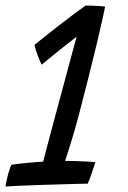

<svg xmlns="http://www.w3.org/2000/svg" viewBox="-45 -678 469 704"><path d="M193.7 -88.1Q210.3 -88.1 233.4 -87.4Q256.5 -86.7 276.7 -85.6Q296.9 -84.4 304.5 -83.4Q302.8 -78.2 299.5 -67.6Q296.1 -56.9 292 -44.9Q287.8 -32.9 283.8 -22Q279.9 -11.1 276.6 -4.5Q266.7 -4.5 236.8 -3.8Q206.9 -3 167.3 -1.8Q127.8 -0.7 87.8 0.7Q47.9 2.1 17.3 3.5Q-13.2 4.8 -24.8 6Q-23.4 -5.1 -19.7 -21.2Q-16.1 -37.2 -11.4 -52.2Q-6.8 -67.1 -3.4 -73.8Q5.1 -75.5 21.4 -77.3Q37.8 -79.2 56.5 -80.9Q75.2 -82.7 90.9 -83.9Q106.6 -85.1 113.2 -85.2Q116.2 -97 124.9 -130.3Q133.6 -163.6 146.1 -210Q158.6 -256.3 172.3 -307.4Q186.1 -358.5 198.9 -406.5Q211.8 -454.4 221.7 -491Q231.6 -527.6 235.9 -543.4Q230.8 -539.6 217.6 -529.2Q204.4 -518.8 187.5 -505.5Q170.6 -492.2 153.9 -478.6Q137.3 -465 124.7 -454.8Q112.1 -444.6 108 -440.8Q102.1 -451 93.5 -473.8Q84.9 -496.7 81.3 -513.3Q89.8 -520.2 112.8 -538.6Q135.8 -557 165.2 -580Q194.6 -603 222.7 -624.1Q250.8 -645.2 268.8 -657.7Q279.4 -657.7 293.3 -657.2Q307.2 -656.6 320.2 -655.8Q333.2 -655 340.4 -653.6Q339.5 -647.4 331.7 -612.1Q323.9 -576.8 310.6 -520.8Q297.2 -464.8 279.9 -395.7Q262.7 -326.6 243.2 -253Q232.5 -212.8 219.8 -170.4Q207 -128.1 193.7 -88.1Z"/></svg>

Font: Grandstander Thin
Style: Italic
Weight: 100
Italic angle: -15°
Designer: Tyler Finck
Foundry: Etcetera Type Co
Version: Version 1.200